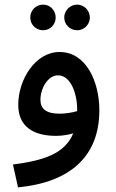

<svg xmlns="http://www.w3.org/2000/svg" viewBox="-20 -581 502 831"><path d="M167 -450C197 -450 221 -475 221 -505C221 -536 197 -561 167 -561C135 -561 111 -536 111 -505C111 -475 135 -450 167 -450ZM314 -450C344 -450 369 -475 369 -505C369 -535 344 -561 314 -561C283 -561 258 -535 258 -505C258 -475 283 -450 314 -450ZM58 230C285 208 410 95 410 -104C410 -227 353 -356 238 -356C133 -356 59 -237 59 -127C59 -35 122 7 222 7C248 7 274 3 297 -4C260 86 166 114 36 131ZM155 -149C155 -198 187 -255 231 -255C284 -255 314 -181 314 -106V-100C290 -93 262 -89 237 -89C179 -89 155 -111 155 -149Z"/></svg>

Font: Noto Sans Arabic UI Md
Style: Regular
Weight: 500
Designer: Monotype Design Team, Nadine Chahine and Nizar Qandah
Foundry: Monotype Imaging Inc.
Version: Version 2.010